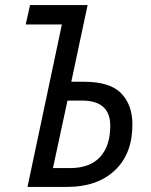

<svg xmlns="http://www.w3.org/2000/svg" viewBox="-20 -734 592 754"><path d="M88 0H244Q362 0 431 -65Q500 -130 500 -245Q500 -322 456 -367.5Q412 -413 309 -413H260L324 -714H98L81 -638H223ZM188 -74 245 -339H302Q413 -339 413 -240Q413 -161 373 -117.5Q333 -74 256 -74Z"/></svg>

Font: Noto Sans UI SemiCondensed
Style: Italic
Weight: 400
Width: 4
Italic angle: -12°
Designer: Monotype Design Team
Foundry: Monotype Imaging Inc.
Version: Version 1.901